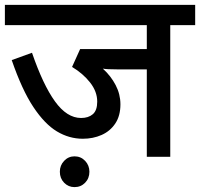

<svg xmlns="http://www.w3.org/2000/svg" viewBox="-20 -642 819 786"><path d="M677 -539V0H581V-358H459Q418 -358 401 -361Q434 -331 453.5 -293.5Q473 -256 473 -215Q473 -168 452 -136.5Q431 -105 396 -89.5Q361 -74 319 -74Q263 -74 213 -104Q163 -134 116.5 -204Q70 -274 28 -396L111 -426Q156 -295 205 -227Q254 -159 312 -159Q342 -159 360 -174.5Q378 -190 378 -226Q378 -267 349 -304Q320 -341 275 -368L308 -441H581V-539H0V-622H779V-539ZM225 61Q225 35 242.5 16.5Q260 -2 285 -2Q311 -2 328.5 16.5Q346 35 346 61Q346 88 328.5 106Q311 124 285 124Q260 124 242.5 106Q225 88 225 61Z"/></svg>

Font: Noto Sans Medium
Style: Regular
Weight: 500
Designer: Monotype Design Team
Foundry: Monotype Imaging Inc.
Version: Version 2.007